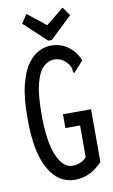

<svg xmlns="http://www.w3.org/2000/svg" viewBox="-90 -843 531 901"><g transform="rotate(-10 175.0 -393.0)"><path d="M194 10Q114 10 68.5 -70.5Q23 -151 23 -305Q22 -406 38 -470.5Q54 -535 80 -569.5Q106 -604 136 -617.5Q166 -631 192 -630Q237 -630 272 -604Q307 -578 323 -536L283 -492L277 -484L271 -489Q271 -498 269.5 -506.5Q268 -515 259 -528Q246 -545 230.5 -554Q215 -563 193 -563Q165 -563 141.5 -540.5Q118 -518 104.5 -465Q91 -412 91 -319Q91 -191 119 -124Q147 -57 192 -57Q209 -57 227.5 -63.5Q246 -70 260 -86V-237H190V-303H324V-52Q293 -19 260 -4.5Q227 10 194 10ZM275 -796 304 -755 199 -655H182L75 -755L103 -796L190 -727Z"/></g></svg>

Font: Inconsolata ExtraCondensed Medium
Style: Regular
Weight: 500
Width: 2
Monospace: yes
Designer: Raph Levien, Cyreal, Brenton Simpson
Foundry: Raph Levien, Cyreal, Google
Version: Version 3.001; ttfautohint (v1.8.2.53-6de2)